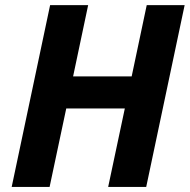

<svg xmlns="http://www.w3.org/2000/svg" viewBox="-20 -734 745 754"><path d="M25.9 0 176.8 -713.9H326.2L267.1 -434.1H497.1L556.2 -713.9H705.1L554.2 0H404.8L470.2 -308.1H240.2L174.8 0Z"/></svg>

Font: Open Sans
Style: Bold Italic
Weight: 700
Italic angle: -12°
Designer: Monotype Design Team
Foundry: Monotype Imaging Inc.
Version: Version 3.003; ttfautohint (v1.8.4)